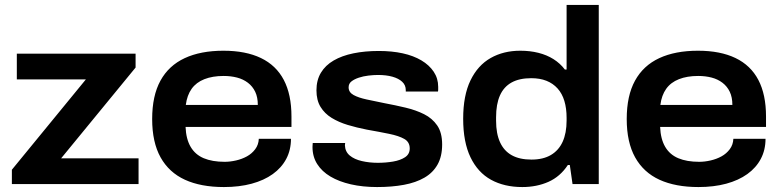

<svg xmlns="http://www.w3.org/2000/svg" viewBox="-20 -744 3161 776"><path d="M28 0V-58L327 -423H48V-527H528V-471L227 -104H540V0Z M885 12Q792 12 727.5 -17.5Q663 -47 629 -108Q595 -169 595 -263Q595 -357 628.5 -418Q662 -479 726.5 -509Q791 -539 883 -539Q973 -539 1034.5 -509.5Q1096 -480 1127 -421Q1158 -362 1158 -273V-231H730Q732 -182 750.5 -150.5Q769 -119 803.5 -104.5Q838 -90 888 -90Q910 -90 934 -95.5Q958 -101 978 -112Q998 -123 1011.5 -141Q1025 -159 1026 -183H1156Q1156 -138 1137 -102Q1118 -66 1082.5 -40.5Q1047 -15 997 -1.5Q947 12 885 12ZM731 -320H1022Q1022 -351 1011.5 -373Q1001 -395 982 -409.5Q963 -424 938 -430.5Q913 -437 884 -437Q839 -437 806 -424Q773 -411 754.5 -385Q736 -359 731 -320Z M1504 12Q1446 12 1398 1Q1350 -10 1315.5 -30.5Q1281 -51 1262 -81Q1243 -111 1243 -150Q1243 -155 1243.5 -159Q1244 -163 1244 -166H1375Q1375 -164 1374.5 -161.5Q1374 -159 1374 -157Q1375 -131 1393.5 -115.5Q1412 -100 1442.5 -93Q1473 -86 1507 -86Q1539 -86 1568.5 -91Q1598 -96 1617 -108.5Q1636 -121 1636 -144Q1636 -170 1614 -182.5Q1592 -195 1553 -203Q1514 -211 1463 -220Q1422 -228 1385.5 -239Q1349 -250 1320.5 -267.5Q1292 -285 1275.5 -312Q1259 -339 1259 -379Q1259 -420 1277 -450Q1295 -480 1328.5 -499.5Q1362 -519 1408.5 -528.5Q1455 -538 1511 -538Q1564 -538 1607.5 -528.5Q1651 -519 1683 -500Q1715 -481 1733 -454Q1751 -427 1751 -393Q1751 -387 1751 -382Q1751 -377 1750 -374H1620V-380Q1620 -400 1605.5 -413.5Q1591 -427 1566 -434Q1541 -441 1508 -441Q1490 -441 1469 -438.5Q1448 -436 1430 -430Q1412 -424 1400.5 -415Q1389 -406 1389 -391Q1389 -371 1409 -360Q1429 -349 1462 -342Q1495 -335 1534 -327Q1577 -319 1619 -309Q1661 -299 1694 -282.5Q1727 -266 1747 -237Q1767 -208 1767 -160Q1767 -112 1748.5 -79Q1730 -46 1695.5 -26Q1661 -6 1612.5 3Q1564 12 1504 12Z M2091 12Q2018 12 1964.5 -17.5Q1911 -47 1881.5 -108.5Q1852 -170 1852 -264Q1852 -358 1881.5 -419Q1911 -480 1963 -509.5Q2015 -539 2083 -539Q2122 -539 2156 -530.5Q2190 -522 2217 -505Q2244 -488 2263 -463H2270V-724H2400V0H2294L2283 -77H2275Q2244 -30 2196.5 -9Q2149 12 2091 12ZM2128 -99Q2175 -99 2206.5 -117.5Q2238 -136 2254 -171Q2270 -206 2270 -257V-268Q2270 -306 2261 -336Q2252 -366 2233.5 -386.5Q2215 -407 2188.5 -417.5Q2162 -428 2127 -428Q2079 -428 2047.5 -410.5Q2016 -393 2000.5 -358Q1985 -323 1985 -270V-256Q1985 -204 2001 -169Q2017 -134 2048.5 -116.5Q2080 -99 2128 -99Z M2803 12Q2710 12 2645.5 -17.5Q2581 -47 2547 -108Q2513 -169 2513 -263Q2513 -357 2546.5 -418Q2580 -479 2644.5 -509Q2709 -539 2801 -539Q2891 -539 2952.5 -509.5Q3014 -480 3045 -421Q3076 -362 3076 -273V-231H2648Q2650 -182 2668.5 -150.5Q2687 -119 2721.5 -104.5Q2756 -90 2806 -90Q2828 -90 2852 -95.5Q2876 -101 2896 -112Q2916 -123 2929.5 -141Q2943 -159 2944 -183H3074Q3074 -138 3055 -102Q3036 -66 3000.5 -40.5Q2965 -15 2915 -1.5Q2865 12 2803 12ZM2649 -320H2940Q2940 -351 2929.5 -373Q2919 -395 2900 -409.5Q2881 -424 2856 -430.5Q2831 -437 2802 -437Q2757 -437 2724 -424Q2691 -411 2672.5 -385Q2654 -359 2649 -320Z"/></svg>

Font: Archivo SemiBold SemiExpanded
Style: Regular
Weight: 600
Width: 6
Version: Version 2.001